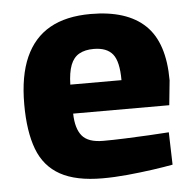

<svg xmlns="http://www.w3.org/2000/svg" viewBox="-44 -558 616 613"><g transform="rotate(-5 264.5 -251.0)"><path d="M261 12Q176 12 125.5 -16Q75 -44 53.5 -101Q32 -158 32 -245Q32 -336 58.5 -395.5Q85 -455 137 -484.5Q189 -514 268 -514Q384 -514 442.5 -458Q501 -402 501 -281L493 -202H185Q186 -154 205.5 -130.5Q225 -107 273 -107Q304 -107 342.5 -108.5Q381 -110 419 -112Q457 -114 484 -116L487 -12Q461 -7 422 -1.5Q383 4 341 8Q299 12 261 12ZM184 -295H348Q348 -355 329 -378.5Q310 -402 268 -402Q240 -402 221.5 -391.5Q203 -381 194 -357.5Q185 -334 184 -295Z"/></g></svg>

Font: Cairo Play ExtraBold
Style: Regular
Weight: 800
Version: Version 3.119